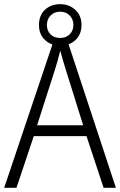

<svg xmlns="http://www.w3.org/2000/svg" viewBox="-20 -967 577 921"><path d="M477 -66 395 -314H142L59 -66H0L241 -782H300L536 -66ZM297 -628Q291 -647 283 -674Q275 -701 269 -724Q263 -699 256 -674Q249 -649 242 -628L158 -366H379ZM269 -748Q225 -748 196 -775Q167 -802 167 -847Q167 -893 195.5 -920Q224 -947 269 -947Q312 -947 341.5 -919.5Q371 -892 371 -848Q371 -802 342 -775Q313 -748 269 -748ZM269 -785Q297 -785 314.5 -802.5Q332 -820 332 -847Q332 -875 314 -893Q296 -911 269 -911Q241 -911 223 -893Q205 -875 205 -847Q205 -820 222 -802.5Q239 -785 269 -785Z"/></svg>

Font: Noto Sans Malayalam UI SemiCondensed Light
Style: Regular
Weight: 300
Width: 4
Designer: Jelle Bosma - Monotype Design Team
Foundry: Monotype Imaging Inc.
Version: Version 2.104; ttfautohint (v1.8.4.7-5d5b)